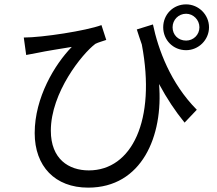

<svg xmlns="http://www.w3.org/2000/svg" viewBox="-20 -802 996 880"><path d="M607 -667C615 -643 622 -620 630 -598C696 -250 584 -21 387 -21C295 -21 213 -73 213 -203C213 -378 357 -556 417 -601C430 -608 454 -614 467 -619L445 -687C375 -661 174 -630 89 -630L100 -550C120 -554 137 -557 153 -560C190 -568 261 -579 309 -587C231 -507 139 -355 139 -192C139 -40 232 58 384 58C630 58 729 -178 709 -417C745 -350 783 -293 826 -240L882 -299C761 -421 705 -576 681 -690ZM833 -616C797 -616 771 -642 771 -677C771 -711 798 -739 833 -739C866 -739 894 -711 894 -677C894 -642 866 -616 833 -616ZM833 -782C773 -782 728 -735 728 -677C728 -619 773 -572 833 -572C890 -572 938 -619 938 -677C938 -735 890 -782 833 -782Z"/></svg>

Font: Kinto Sans
Style: Regular
Weight: 400
Designer: Authors: Ryoko NISHIZUKA  (kana & ideographs); Paul D. Hunt (Latin, Greek & Cyrillic); Wenlong ZHANG  (bopomofo); Sandol
Foundry: Adobe Systems Incorporated, ookami Inc.
Version: Version 0.001